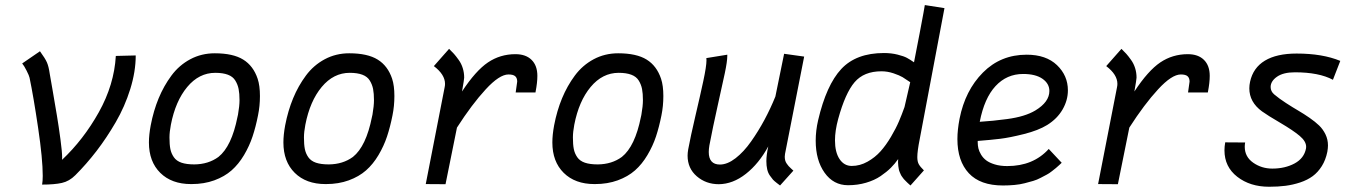

<svg xmlns="http://www.w3.org/2000/svg" viewBox="-20 -709 5216 739"><path d="M133.8 -511.7Q153.8 -484.4 160.6 -468.8Q167.5 -453.1 171.4 -425.3Q172.9 -417.5 182.6 -361.1Q192.4 -304.7 199.2 -263.4Q206.1 -222.2 212.6 -173.3Q219.2 -124.5 219.2 -102.5Q219.2 -100.6 219 -97.7Q218.8 -94.7 218.8 -93.8Q301.3 -171.4 360.4 -277.1Q419.4 -382.8 425.8 -493.7L502.4 -495.6Q502.4 -433.6 481.4 -366.2Q460.4 -298.8 425.5 -238.8Q390.6 -178.7 351.6 -127.9Q312.5 -77.1 270 -34.7Q246.6 -11.2 218 -4.9Q189.5 1.5 142.1 1.5Q144.5 -12.2 144.5 -32.2Q144.5 -96.7 126.7 -217Q108.9 -337.4 93.8 -409.7Q92.3 -417.5 82.5 -436.8Q72.8 -456.1 65.4 -464.8Z M820.8 -105Q871.6 -145.5 894 -258.8Q894.5 -260.3 895 -263.2Q895.5 -266.1 896 -267.6Q901.9 -301.3 901.9 -323.2Q901.9 -349.1 898.4 -366.5Q895 -383.8 885.7 -398.9Q876.5 -414.1 857.2 -421.4Q837.9 -428.7 808.6 -428.7Q746.1 -428.7 700.7 -374.3Q655.3 -319.8 637.7 -229Q632.3 -201.2 632.3 -179.7Q632.3 -152.8 635.7 -135.5Q639.2 -118.2 649.2 -103.8Q659.2 -89.4 678.5 -82.8Q697.8 -76.2 728 -76.2Q782.2 -76.7 820.8 -105ZM716.3 -0.5H715.3Q640.6 -0.5 596.9 -43.7Q553.2 -86.9 553.2 -160.6Q553.2 -189.9 560.1 -226.6Q570.8 -282.7 590.6 -330.6Q610.4 -378.4 639.9 -418.2Q669.4 -458 712.4 -481Q755.4 -503.9 806.6 -503.9Q877 -503.9 916 -479.7Q955.1 -455.6 971.7 -405.8Q980.5 -379.4 980.5 -339.4Q980.5 -300.8 973.1 -265.1Q964.4 -220.7 952.1 -183.8Q939.9 -147 919.2 -112.1Q898.4 -77.1 871.3 -53.2Q844.2 -29.3 804.9 -14.9Q765.6 -0.5 717.3 -0.5Z M1338.4 -105Q1389.2 -145.5 1411.6 -258.8Q1412.1 -260.3 1412.6 -263.2Q1413.1 -266.1 1413.6 -267.6Q1419.4 -301.3 1419.4 -323.2Q1419.4 -349.1 1416 -366.5Q1412.6 -383.8 1403.3 -398.9Q1394 -414.1 1374.8 -421.4Q1355.5 -428.7 1326.2 -428.7Q1263.7 -428.7 1218.3 -374.3Q1172.9 -319.8 1155.3 -229Q1149.9 -201.2 1149.9 -179.7Q1149.9 -152.8 1153.3 -135.5Q1156.7 -118.2 1166.7 -103.8Q1176.8 -89.4 1196 -82.8Q1215.3 -76.2 1245.6 -76.2Q1299.8 -76.7 1338.4 -105ZM1233.9 -0.5H1232.9Q1158.2 -0.5 1114.5 -43.7Q1070.8 -86.9 1070.8 -160.6Q1070.8 -189.9 1077.6 -226.6Q1088.4 -282.7 1108.2 -330.6Q1127.9 -378.4 1157.5 -418.2Q1187 -458 1230 -481Q1272.9 -503.9 1324.2 -503.9Q1394.5 -503.9 1433.6 -479.7Q1472.7 -455.6 1489.3 -405.8Q1498 -379.4 1498 -339.4Q1498 -300.8 1490.7 -265.1Q1481.9 -220.7 1469.7 -183.8Q1457.5 -147 1436.8 -112.1Q1416 -77.1 1388.9 -53.2Q1361.8 -29.3 1322.5 -14.9Q1283.2 -0.5 1234.9 -0.5Z M1758.3 -356.9Q1811 -437 1858.2 -468.8Q1905.3 -500.5 1963.9 -500.5Q2003.9 -500.5 2026.1 -478.5Q2048.3 -456.5 2048.3 -417Q2048.3 -391.1 2041.5 -356Q2041.5 -355.5 2041.3 -354.5Q2041 -353.5 2041 -353H1964.8Q1970.7 -391.6 1970.7 -395Q1970.7 -408.7 1963.1 -415.5Q1955.6 -422.4 1937 -422.4Q1902.3 -422.4 1849.4 -365Q1796.4 -307.6 1738.8 -217.8L1694.8 0L1618.7 -0.5L1691.4 -373Q1692.9 -379.9 1692.9 -386.2Q1692.9 -421.9 1649.9 -454.6L1708.5 -521Q1719.7 -510.3 1727.3 -501.7Q1734.9 -493.2 1745.4 -478.5Q1755.9 -463.9 1761.2 -446.5Q1766.6 -429.2 1766.6 -410.2Q1766.6 -403.8 1758.3 -356.9Z M2373.5 -105Q2424.3 -145.5 2446.8 -258.8Q2447.3 -260.3 2447.8 -263.2Q2448.2 -266.1 2448.7 -267.6Q2454.6 -301.3 2454.6 -323.2Q2454.6 -349.1 2451.2 -366.5Q2447.8 -383.8 2438.5 -398.9Q2429.2 -414.1 2409.9 -421.4Q2390.6 -428.7 2361.3 -428.7Q2298.8 -428.7 2253.4 -374.3Q2208 -319.8 2190.4 -229Q2185.1 -201.2 2185.1 -179.7Q2185.1 -152.8 2188.5 -135.5Q2191.9 -118.2 2201.9 -103.8Q2211.9 -89.4 2231.2 -82.8Q2250.5 -76.2 2280.8 -76.2Q2335 -76.7 2373.5 -105ZM2269 -0.5H2268.1Q2193.4 -0.5 2149.7 -43.7Q2106 -86.9 2106 -160.6Q2106 -189.9 2112.8 -226.6Q2123.5 -282.7 2143.3 -330.6Q2163.1 -378.4 2192.6 -418.2Q2222.2 -458 2265.1 -481Q2308.1 -503.9 2359.4 -503.9Q2429.7 -503.9 2468.8 -479.7Q2507.8 -455.6 2524.4 -405.8Q2533.2 -379.4 2533.2 -339.4Q2533.2 -300.8 2525.9 -265.1Q2517.1 -220.7 2504.9 -183.8Q2492.7 -147 2471.9 -112.1Q2451.2 -77.1 2424.1 -53.2Q2397 -29.3 2357.7 -14.9Q2318.4 -0.5 2270 -0.5Z M2982.4 4.9Q2981 3.9 2970.2 -4.4Q2959.5 -12.7 2955.1 -17.6Q2950.7 -22.5 2943.4 -33Q2936 -43.5 2932.9 -57.4Q2929.7 -71.3 2929.7 -88.9Q2929.7 -111.8 2937 -145.5Q2900.9 -79.1 2850.8 -39.8Q2800.8 -0.5 2746.6 0Q2697.3 0 2661.9 -30.5Q2626.5 -61 2626.5 -109.9Q2626.5 -120.6 2628.9 -134.3Q2637.7 -182.1 2656.2 -261.2Q2674.8 -340.3 2687 -397.2Q2699.2 -454.1 2699.2 -477.1Q2699.2 -482.9 2698.7 -485.4L2779.3 -498.5V-493.7Q2779.3 -472.7 2769.8 -427.5Q2760.3 -382.3 2741.9 -300.5Q2723.6 -218.8 2710.4 -149.4Q2708 -134.8 2708 -124Q2708 -75.7 2751 -75.7Q2779.8 -75.7 2811.3 -100.1Q2842.8 -124.5 2870.8 -164.3Q2898.9 -204.1 2922.4 -247.8Q2945.8 -291.5 2964.4 -337.4L2998 -502L3075.2 -491.2L3001.5 -116.7Q3000.5 -108.9 3000.5 -106Q3000.5 -98.1 3002.2 -91.6Q3003.9 -85 3008.3 -78.9Q3012.7 -72.8 3015.4 -69.6Q3018.1 -66.4 3025.1 -60.1Q3032.2 -53.7 3033.7 -52.2Z M3206.1 -251Q3193.8 -205.6 3193.8 -168.9Q3193.8 -123 3211.4 -96.7Q3229 -70.3 3258.3 -70.3Q3290 -70.3 3319.1 -86.7Q3348.1 -103 3369.1 -126.5Q3390.1 -149.9 3409.4 -182.6Q3428.7 -215.3 3439.9 -241.7Q3451.2 -268.1 3461.4 -296.9L3483.4 -392.6Q3465.8 -404.8 3454.1 -411.9Q3442.4 -418.9 3419.2 -426.8Q3396 -434.6 3372.6 -434.6Q3305.2 -434.6 3269.3 -392.6Q3233.4 -350.6 3206.1 -251ZM3615.2 -677.7 3520 -173.8Q3510.7 -127 3510.7 -104.5Q3510.7 -86.9 3516.4 -76.9Q3522 -66.9 3536.1 -53.2L3484.4 4.9Q3483.9 4.4 3478.3 -0.5Q3472.7 -5.4 3471.7 -6.6Q3470.7 -7.8 3465.6 -12.7Q3460.4 -17.6 3458.7 -19.8Q3457 -22 3452.9 -27.6Q3448.7 -33.2 3447.3 -36.6Q3445.8 -40 3443.1 -46.1Q3440.4 -52.2 3439.5 -57.6Q3438.5 -63 3437.5 -70.1Q3436.5 -77.1 3436.5 -84.5Q3436.5 -92.3 3437 -96.7Q3424.8 -79.1 3408.9 -63.2Q3393.1 -47.4 3369.4 -31.2Q3345.7 -15.1 3313.2 -5.6Q3280.8 3.9 3244.1 3.9Q3188 3.9 3153.8 -44.2Q3119.6 -92.3 3119.6 -167.5Q3119.6 -206.1 3128.9 -246.1Q3160.6 -381.8 3218 -443.4Q3275.4 -504.9 3382.3 -504.9Q3410.6 -504.9 3434.8 -498.8Q3459 -492.7 3470.7 -486.3Q3482.4 -480 3498 -469.2Q3500.5 -480 3519.8 -581.5Q3539.1 -683.1 3539.6 -689.5Z M3751 -240.2Q3784.2 -242.7 3802.5 -244.4Q3820.8 -246.1 3856 -250.7Q3891.1 -255.4 3918.2 -263.7Q3945.3 -272 3964.8 -283.7Q4019 -316.4 4019 -358.9Q4019 -387.2 3992.4 -405.8Q3965.8 -424.3 3918 -424.3Q3855 -424.3 3811.8 -377.7Q3768.6 -331.1 3751 -240.2ZM3931.6 -498.5Q4006.3 -498.5 4048.3 -458.3Q4090.3 -418 4090.3 -361.3Q4090.3 -323.2 4069.8 -287.6Q4049.3 -252 4010.7 -228Q3976.6 -207 3921.4 -193.1Q3866.2 -179.2 3829.6 -174.8Q3793 -170.4 3743.2 -166.5V-161.1Q3743.2 -149.4 3745.8 -137.9Q3748.5 -126.5 3756.1 -113.8Q3763.7 -101.1 3775.9 -91.8Q3788.1 -82.5 3808.8 -76.2Q3829.6 -69.8 3856.9 -69.8Q3957 -69.8 4016.6 -135.7L4066.4 -82.5Q4065.9 -82 4057.1 -73.7Q4048.3 -65.4 4044.2 -62.3Q4040 -59.1 4029.1 -50.3Q4018.1 -41.5 4009 -36.9Q4000 -32.2 3985.8 -24.7Q3971.7 -17.1 3956.8 -12.7Q3941.9 -8.3 3923.8 -3.7Q3905.8 1 3884.5 2.9Q3863.3 4.9 3840.3 4.9Q3752.9 4.9 3709 -42.2Q3665 -89.4 3665 -173.8Q3665 -209 3673.3 -252Q3694.8 -360.8 3763.2 -429.7Q3831.5 -498.5 3931.6 -498.5Z M4346.2 -356.9Q4398.9 -437 4446 -468.8Q4493.2 -500.5 4551.8 -500.5Q4591.8 -500.5 4614 -478.5Q4636.2 -456.5 4636.2 -417Q4636.2 -391.1 4629.4 -356Q4629.4 -355.5 4629.2 -354.5Q4628.9 -353.5 4628.9 -353H4552.7Q4558.6 -391.6 4558.6 -395Q4558.6 -408.7 4551 -415.5Q4543.5 -422.4 4524.9 -422.4Q4490.2 -422.4 4437.3 -365Q4384.3 -307.6 4326.7 -217.8L4282.7 0L4206.5 -0.5L4279.3 -373Q4280.8 -379.9 4280.8 -386.2Q4280.8 -421.9 4237.8 -454.6L4296.4 -521Q4307.6 -510.3 4315.2 -501.7Q4322.8 -493.2 4333.3 -478.5Q4343.8 -463.9 4349.1 -446.5Q4354.5 -429.2 4354.5 -410.2Q4354.5 -403.8 4346.2 -356.9Z M4837.4 -280.3Q4788.6 -315.9 4788.6 -369.1Q4788.6 -381.3 4791.5 -394.5Q4803.2 -448.2 4848.6 -475.6Q4894 -502.9 4970.7 -502.9Q5070.3 -502.9 5138.7 -474.6L5110.4 -401.9Q5056.6 -430.7 4963.9 -430.7Q4919.4 -430.7 4895 -413.6Q4870.6 -396.5 4870.6 -374Q4870.6 -357.4 4884.3 -345.7Q4903.3 -329.6 4929.7 -312.5Q4956.1 -295.4 4977.1 -283.2Q4998 -271 5020.3 -255.6Q5042.5 -240.2 5057.4 -225.8Q5072.3 -211.4 5081.8 -191.7Q5091.3 -171.9 5091.3 -149.4Q5091.3 -138.7 5088.9 -125Q5082.5 -93.3 5067.6 -69.6Q5052.7 -45.9 5032.5 -31Q5012.2 -16.1 4984.4 -6.8Q4956.5 2.4 4928 6.1Q4899.4 9.8 4864.7 9.8Q4791.5 9.8 4742.2 -28.6Q4692.9 -66.9 4692.9 -130.4Q4692.9 -145 4695.8 -161.1L4772.5 -160.6Q4771 -151.9 4771 -144Q4771 -105.5 4803.5 -82.8Q4835.9 -60.1 4877 -60.1Q4925.8 -60.1 4962.6 -79.8Q4999.5 -99.6 5006.8 -137.7Q5007.3 -139.6 5007.3 -144Q5007.3 -165 4982.4 -186Q4957.5 -207 4908 -236.1Q4858.4 -265.1 4837.4 -280.3Z"/></svg>

Font: Fantasque Sans Mono
Style: Italic
Weight: 400
Italic angle: -11°
Monospace: yes
Designer: Jany Belluz
Version: Version 1.8.0 ; ttfautohint (v1.8.2)